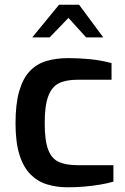

<svg xmlns="http://www.w3.org/2000/svg" viewBox="-20 -790 530 816"><path d="M268 6Q220 6 179.5 -6.5Q139 -19 109 -49.5Q79 -80 62.5 -133Q46 -186 46 -266Q46 -348 61.5 -402Q77 -456 106 -487Q135 -518 176.5 -530.5Q218 -543 271 -543Q316 -543 362 -538.5Q408 -534 454 -522V-451H308Q260 -451 230 -436Q200 -421 185 -381Q170 -341 170 -266Q170 -192 185 -153.5Q200 -115 230.5 -101.5Q261 -88 309 -88H462V-18Q438 -11 406 -5.5Q374 0 338.5 3Q303 6 268 6ZM117 -631 231 -770H316L419 -631H346L271 -714L191 -631Z"/></svg>

Font: Exo Thin SemiBold
Style: Regular
Weight: 600
Version: Version 2.000